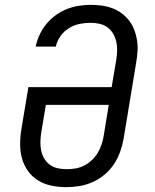

<svg xmlns="http://www.w3.org/2000/svg" viewBox="-20 -763 640 791"><path d="M253 8Q222 8 192.5 2Q163 -4 138 -19Q113 -34 96 -57.5Q79 -81 71 -109Q63 -137 63 -168Q63 -199 68 -230L97 -404H440L459 -517Q462 -536 462.5 -555Q463 -574 459 -591.5Q455 -609 446 -624.5Q437 -640 422.5 -650.5Q408 -661 390 -665Q372 -669 353 -669Q331 -669 308 -664.5Q285 -660 264 -647Q243 -634 229 -614Q215 -594 210 -571H127Q132 -596 143 -619.5Q154 -643 170.5 -663.5Q187 -684 209 -700Q231 -716 255 -725.5Q279 -735 304 -739Q329 -743 353 -743Q376 -743 399 -740Q422 -737 443 -729Q464 -721 481.5 -708Q499 -695 512 -678Q525 -661 533 -640.5Q541 -620 544.5 -597.5Q548 -575 546.5 -551.5Q545 -528 541 -505L489 -190Q484 -163 474.5 -136.5Q465 -110 449 -86Q433 -62 410 -43Q387 -24 361 -12.5Q335 -1 307.5 3.5Q280 8 253 8ZM254 -66Q273 -66 291 -69Q309 -72 326 -80.5Q343 -89 357.5 -102.5Q372 -116 382 -132.5Q392 -149 398 -166.5Q404 -184 407 -202L428 -331H169L150 -218Q147 -199 146.5 -180Q146 -161 149.5 -143.5Q153 -126 162 -110.5Q171 -95 185 -84.5Q199 -74 217 -70Q235 -66 254 -66Z"/></svg>

Font: Iosevka Curly Slab ExObl
Style: Regular
Weight: 400
Width: 7
Italic angle: -9°
Monospace: yes
Designer: Belleve Invis
Foundry: Belleve Invis
Version: Version 11.1.0; ttfautohint (v1.8.3)